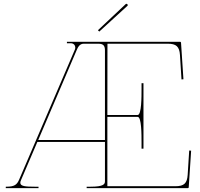

<svg xmlns="http://www.w3.org/2000/svg" viewBox="-20 -977 1040 997"><path d="M488.5 -820 495.5 -813 642 -947C645 -950 642.5 -954 641 -955.5C639.5 -957 635.5 -958.5 632.5 -955.5ZM915 -760H350H327.5V-752.5H346.5C364 -752.5 371 -740.5 371 -729.5C371 -726 370 -723 369 -720L79.5 -44.5C68 -18 55.5 -7.5 12.5 -7.5H10V0H180V-7.5H160C111 -7.5 85.5 -10 85.5 -28C85.5 -32 86.5 -36 89 -41.5L174 -240H525V-35.5C525 -21 518.5 -7.5 450 -7.5H430V0H955C956.5 0 960 -1 960 -4.5L972.5 -194.5L962.5 -195.5L954.5 -68.5C951.5 -26 936.5 -10 891 -10H537.5V-370H695C715 -370 715 -279 715 -235V-205H725V-545H715V-515C715 -474 715 -380 695 -380H537.5L538 -750H851C895 -750 911.5 -735.5 914.5 -691.5L922.5 -564.5L932.5 -565.5L920 -755.5C920 -757 918.5 -760 915 -760ZM178.5 -250 378.5 -717.5C384 -730.5 393 -750 414.5 -750H490C516 -750 525 -740.5 525 -715V-250Z"/></svg>

Font: ZnikomitSC
Style: Regular
Weight: 100
Designer: gluk
Foundry: gluk
Version: Version 0.55